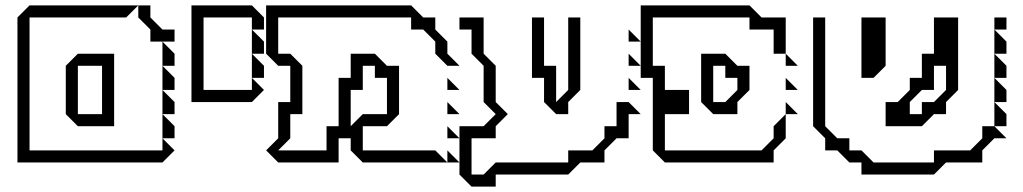

<svg xmlns="http://www.w3.org/2000/svg" viewBox="-20 -605 3808 715"><path d="M540 -450V-495L495 -540V-585H540V-540L585 -495H630V-450ZM585 -360V-450L630 -405V-360ZM585 -270V-360L630 -315V-270ZM360 -180V-360H270V-180ZM585 -180V-270L630 -225V-180ZM585 -90V-180L630 -135V-90ZM45 0V-540L90 -585H495L450 -540H90V-45H585V-90L630 -45L585 0ZM225 -180V-360L270 -405H405V-135H270Z M918 -405V-495L963 -450V-405ZM918 -315V-405L963 -360V-315ZM693 -225V-585H918L963 -540V-495H918V-540H738V-270H918V-315L963 -270L918 -225Z M1646 -270V-315L1691 -270ZM971 -45 1016 -90V-225H1061V-360H1016L971 -405V-585H1511L1556 -540H1601V-495L1646 -450V-405L1691 -360H1646L1601 -405V-450L1556 -495H1511V-540H1016V-405H1061L1106 -360V-180H1061V-90L1016 -45H1196V-135H1241V-315H1286V-405H1376L1421 -360H1466V-180L1421 -135H1331V-45H1601L1646 0H1331L1286 -45V-90H1241V0H1016ZM1646 -180V-225L1691 -180ZM1646 -90V-135L1691 -90ZM1286 -135 1331 -180H1421V-315H1376V-360H1331V-270H1286ZM1646 0V-45L1691 0Z M2321 -450V-495L2366 -450ZM2321 -360V-405L2366 -360ZM2321 -270V-315L2366 -270ZM2006 -225V-315H1961V-540H2006V-360H2051V-225L2096 -270V-540H2141V-270L2096 -225V-180H2051ZM1691 45V-135H1781L1826 -180L1781 -225V-360L1736 -405V-495H1691V-540H1781V-405L1826 -360V-225L1871 -180L1826 -135V-90H1736V45H1781L1826 0H2096V-45H2186L2231 -90V-135H2276V-225H2321L2366 -180H2321V-90H2276L2231 -45V0H2141L2096 45H1826V90H1736Z M2906 -360V-405L2951 -360ZM2906 -270V-315L2951 -270ZM2906 -180V-225L2951 -180ZM2681 -225 2726 -270V-315H2681V-360H2636V-225ZM2411 -45V-315H2366V-585H2771L2816 -540H2906V-405H2861V-495H2771V-540H2411V-360H2456V-270H2546V-180H2456V-45H2816L2861 -90V-135L2906 -180V-90L2861 -45V0H2456ZM2591 -225V-405H2681L2726 -360H2771V-270L2726 -225V-180H2636Z M3683 -495V-540H3728V-495ZM3683 -405V-495L3728 -450V-405ZM3683 -315V-405L3728 -360V-315ZM3683 -225V-315L3728 -270V-225ZM3683 -135V-225L3728 -180V-135ZM3368 -180H3413V-225H3458L3503 -270V-360H3458V-270H3413L3368 -225ZM3053 -45V-90L3008 -135V-540H3053V-135L3098 -90H3143V-45H3188L3233 0H3458V-45H3593L3638 -90V-135H3683L3728 -90H3683L3638 -45V0H3503L3458 45H3188V0H3143L3098 -45ZM3188 -315V-540H3278V-360L3233 -315ZM3278 -135V-225H3323L3368 -270V-315H3413V-405H3458V-540H3548V-270L3503 -225V-180H3458L3413 -135Z"/></svg>

Font: Rubik Iso
Style: Regular
Weight: 400
Designer: Hubert and Fischer, NaN
Foundry: Hubert and Fischer, NaN
Version: Version 2.200